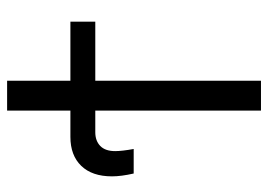

<svg xmlns="http://www.w3.org/2000/svg" viewBox="-127 -627 754 540"><g transform="rotate(-90 250.0 -357.0)"><path d="M209 -466H148Q124 -466 109.5 -452Q95 -438 95 -410Q95 -391 101 -358H32Q24 -393 24 -419Q24 -475 53.5 -505.5Q83 -536 135 -536H209V-714H293V-536H459V-466H293V0H209Z"/></g></svg>

Font: Noto Sans Mono UI Cond
Style: Regular
Weight: 400
Width: 3
Monospace: yes
Designer: Monotype Design team
Foundry: Monotype Imaging Inc.
Version: Version 1.000